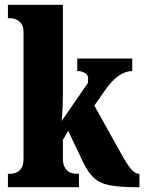

<svg xmlns="http://www.w3.org/2000/svg" viewBox="-20 -780 602 800"><path d="M13 0V-56H26Q33 -56 45.5 -60Q58 -64 68 -77.5Q78 -91 78 -119V-645Q78 -671 67.5 -683.5Q57 -696 45 -700Q33 -704 26 -704H13V-760H242V-378Q242 -361 241 -340Q240 -319 239 -301Q238 -283 237 -276L337 -421Q347 -432 347 -441Q347 -450 347 -454Q347 -467 334.5 -475.5Q322 -484 302 -484V-536H531V-484Q503 -484 474.5 -464.5Q446 -445 415 -400L373 -340L484 -141Q507 -99 524.5 -77.5Q542 -56 558 -56H561V0H550Q480 0 438 -8Q396 -16 371 -39Q346 -62 325 -107L264 -235L242 -197V-121Q242 -93 252 -79Q262 -65 274 -60.5Q286 -56 293 -56H309V0Z"/></svg>

Font: Noto Serif Bengali ExtraCondensed Black
Style: Regular
Weight: 900
Width: 2
Designer: Juan Bruce, Universal Thirst, Indian Type Foundry and the Monotype Design Team.
Foundry: Monotype Imaging Inc.
Version: Version 2.003; ttfautohint (v1.8.4.7-5d5b)